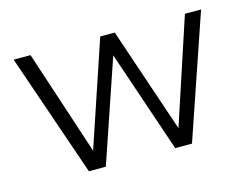

<svg xmlns="http://www.w3.org/2000/svg" viewBox="-65 -498 773 599"><g transform="rotate(-15 321.5 -198.5)"><path d="M571.8 -397 460 -57.6 345.2 -397H298.3L184.6 -58.6L73.2 -397H18.6L155.3 0H210L322.3 -329.6L434.1 0H488.3L624 -397Z"/></g></svg>

Font: Now Light
Style: Regular
Weight: 300
Designer: Alfredo Marco Pradil
Foundry: Alfredo Marco Pradil
Version: Version 1.200;hotconv 1.0.109;makeotfexe 2.5.65596